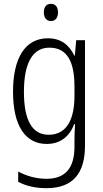

<svg xmlns="http://www.w3.org/2000/svg" viewBox="-20 -742 537 1003"><path d="M246 -722C221 -722 209 -704 209 -677C209 -651 222 -632 246 -632C270 -632 283 -650 283 -677C283 -704 271 -722 246 -722ZM230 -542C111 -542 48 -438 48 -263C48 -84 113 10 224 10C294 10 343 -28 368 -94H372C370 -63 369 -33 369 -6V25C369 136 321 192 223 192C167 192 118 177 75 154V208C116 229 163 241 223 241C363 241 424 161 424 19V-532H378L371 -452H368C341 -507 299 -542 230 -542ZM238 -493C332 -493 369 -418 369 -290V-240C369 -126 333 -38 234 -38C149 -38 105 -112 105 -262C105 -407 147 -493 238 -493Z"/></svg>

Font: Noto Sans Display SemiCondensed Light
Style: Regular
Weight: 300
Width: 4
Designer: Monotype Design Team
Foundry: Monotype Imaging Inc.
Version: Version 1.900